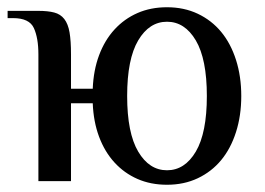

<svg xmlns="http://www.w3.org/2000/svg" viewBox="-20 -500 731 530"><path d="M441 -480Q488 -480 526 -462Q564 -444 590.5 -412Q617 -380 631.5 -334.5Q646 -289 646 -235Q646 -181 631.5 -135.5Q617 -90 590.5 -58Q564 -26 526 -8Q488 10 441 10Q396 10 359.5 -6Q323 -22 296 -51.5Q269 -81 253.5 -122.5Q238 -164 236 -215H176V0H86V-350Q86 -395 73.5 -422.5Q61 -450 16 -450H1V-470H86Q112 -470 129.5 -465.5Q147 -461 157.5 -447.5Q168 -434 172 -410.5Q176 -387 176 -350V-255H236Q238 -306 253.5 -347.5Q269 -389 296 -418.5Q323 -448 359.5 -464Q396 -480 441 -480ZM441 -440Q392 -440 361.5 -388.5Q331 -337 331 -235Q331 -133 361.5 -81.5Q392 -30 441 -30Q490 -30 520.5 -81.5Q551 -133 551 -235Q551 -337 520.5 -388.5Q490 -440 441 -440Z"/></svg>

Font: Philosopher
Style: Regular
Weight: 400
Designer: Jovanny Lemonad
Foundry: Jovanny Lemonad
Version: Version 1.000